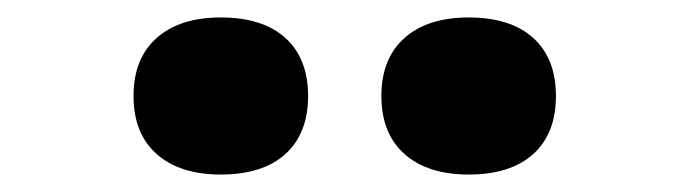

<svg xmlns="http://www.w3.org/2000/svg" viewBox="-20 -898 790 220"><path d="M233 -698Q186 -698 159.5 -721.5Q133 -745 133 -788Q133 -831 159.5 -854.5Q186 -878 233 -878Q281 -878 307 -854.5Q333 -831 333 -788Q333 -745 307 -721.5Q281 -698 233 -698ZM517 -698Q470 -698 443.5 -721.5Q417 -745 417 -788Q417 -831 443.5 -854.5Q470 -878 517 -878Q565 -878 591 -854.5Q617 -831 617 -788Q617 -745 591 -721.5Q565 -698 517 -698Z"/></svg>

Font: Martian Mono SemiExpanded ExtraBold
Style: Regular
Weight: 800
Width: 6
Designer: Roman Shamin
Foundry: Evil Martians
Version: Version 1.000